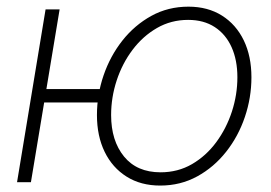

<svg xmlns="http://www.w3.org/2000/svg" viewBox="-20 -558 831 588"><path d="M32.2 0 119.6 -529.3H162.6L74.7 0ZM103.5 -244.1 110.4 -285.2H307.1L300.8 -244.1ZM470.7 10.3Q411.1 10.3 367.7 -17.1Q324.2 -44.4 300.5 -93Q276.9 -141.6 276.9 -205.6Q276.9 -267.6 297.1 -326.9Q317.4 -386.2 354.7 -433.6Q392.1 -481 443.4 -509.3Q494.6 -537.6 557.1 -537.6Q616.2 -537.6 659.7 -510.3Q703.1 -482.9 726.6 -434.3Q750 -385.7 750 -321.3Q750 -259.3 730 -200Q710 -140.6 672.6 -93.3Q635.3 -45.9 584 -17.8Q532.7 10.3 470.7 10.3ZM471.7 -30.3Q524.9 -30.3 568.1 -55.4Q611.3 -80.6 642.3 -122.6Q673.3 -164.6 690.2 -216.3Q707 -268.1 707 -321.3Q707 -374 689.2 -413.6Q671.4 -453.1 637.7 -475.1Q604 -497.1 556.2 -497.1Q503.9 -497.1 460.7 -472.2Q417.5 -447.3 386 -405.5Q354.5 -363.8 337.4 -311.8Q320.3 -259.8 320.3 -205.6Q320.3 -127 359.9 -78.6Q399.4 -30.3 471.7 -30.3Z"/></svg>

Font: Inter 24pt ExtraLight
Style: Italic
Weight: 250
Italic angle: -9.3988°
Version: Version 4.001;git-66647c0bb